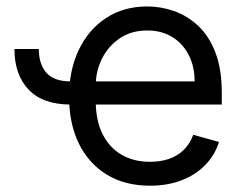

<svg xmlns="http://www.w3.org/2000/svg" viewBox="-20 -573 769 604"><path d="M25.4 -418.9H102.1Q102.1 -371.1 126 -344Q149.9 -316.9 203.1 -316.9V-244.1Q114.7 -244.1 70.1 -291Q25.4 -337.9 25.4 -418.9ZM451.7 11.2Q373 11.2 315.9 -23.7Q258.8 -58.6 228 -121.6Q197.3 -184.6 197.3 -268.6Q197.3 -352.5 228 -416.5Q258.8 -480.5 314 -516.6Q369.1 -552.7 443.4 -552.7Q485.8 -552.7 527.3 -538.3Q568.8 -523.9 603 -492.2Q637.2 -460.4 657.5 -408.2Q677.7 -356 677.7 -279.8V-244.1H257.3V-316.9H592.3Q592.3 -363.3 574 -399.4Q555.7 -435.5 522.2 -456.3Q488.8 -477.1 443.4 -477.1Q393.1 -477.1 356.7 -452.4Q320.3 -427.7 300.8 -388.4Q281.2 -349.1 281.2 -304.2V-255.9Q281.2 -193.8 302.7 -151.1Q324.2 -108.4 362.5 -86.2Q400.9 -64 451.7 -64Q484.9 -64 511.7 -73.2Q538.6 -82.5 558.1 -101.6Q577.6 -120.6 587.9 -148.9L668.9 -126.5Q656.2 -85.4 626 -54.2Q595.7 -22.9 551.3 -5.9Q506.8 11.2 451.7 11.2Z"/></svg>

Font: Sahel VF Regular
Style: Regular
Weight: 400
Foundry: Saber Rastikerdar (saber.rastikerdar@gmail.com)
Version: Version 3.4.0